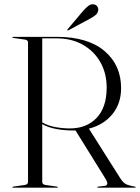

<svg xmlns="http://www.w3.org/2000/svg" viewBox="-20 -871 650 891"><path d="M542 -462Q542 -390.5 501.5 -341Q461 -291.5 392.5 -274L539 -42.5Q553.5 -20 570 -14Q586.5 -8 605.5 -5Q609.5 -4.5 609.5 -2.5Q609.5 0 606 0H435Q431.5 0 431.5 -2.5Q431.5 -4.5 435.5 -5L466 -8.5Q487.5 -11.5 470.5 -40L330.5 -265.5Q325 -265.5 318.5 -265.5Q277.5 -265.5 240.5 -272.5Q203.5 -279.5 176 -295V-27Q176 -14.5 192 -12.5L244.5 -5Q248.5 -4.5 248.5 -2.5Q248.5 0 245 0H41Q37.5 0 37.5 -2.5Q37.5 -4.5 41.5 -5L94 -12.5Q110 -14.5 110 -27V-675Q110 -685.5 94 -687.5L41.5 -695Q37.5 -695.5 37.5 -697.5Q37.5 -700 41 -700H243Q387.5 -700 464.8 -634.5Q542 -569 542 -462ZM176 -693V-303Q203.5 -287 237.8 -281Q272 -275 304 -275Q382 -275 428.5 -324Q475 -373 475 -464.5Q475 -530.5 446 -582Q417 -633.5 364.8 -663.2Q312.5 -693 243 -693ZM365 -819.5Q378.5 -835 390 -843.8Q401.5 -852.5 413.5 -851Q425 -850 431 -841.5Q437 -833 436 -824.5Q434.5 -810 423 -800.8Q411.5 -791.5 396 -783.5L298.5 -731Q294.5 -728.5 293 -730.5Q291.5 -733 294.5 -736Z"/></svg>

Font: Fraunces 144pt S000 Light
Style: Regular
Weight: 300
Version: Version 1.000; ttfautohint (v1.8.3)